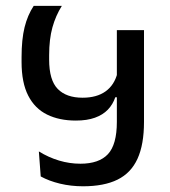

<svg xmlns="http://www.w3.org/2000/svg" viewBox="-20 -646 595 672"><path d="M98 -625.5Q76.5 -593 66 -550.5Q55.5 -508 55.5 -446.5V-429Q55.5 -356.5 78.8 -311.2Q102 -266 144.8 -245Q187.5 -224 245.5 -224Q284.5 -224 312.2 -234Q340 -244 357.5 -262.2Q375 -280.5 383.5 -305.5H393L391 -390.5Q380.5 -348.5 349.5 -326.2Q318.5 -304 269 -304Q212 -304 182 -334.8Q152 -365.5 152 -437.5V-452.5Q152 -509 163.5 -550.2Q175 -591.5 196.5 -625.5ZM389 -219.5Q389 -140 357.8 -106.5Q326.5 -73 261.5 -73Q223.5 -73 186.8 -84Q150 -95 116 -116L122.5 -28.5Q151.5 -12.5 190 -3.2Q228.5 6 270.5 6Q344 6 391.2 -17.2Q438.5 -40.5 461.2 -90.2Q484 -140 484 -219.5V-540.5H389Z"/></svg>

Font: Anek Devanagari Medium Medium
Style: Regular
Weight: 500
Version: Version 1.003